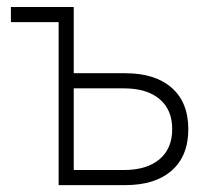

<svg xmlns="http://www.w3.org/2000/svg" viewBox="-20 -538 626 558"><path d="M150.4 0V-473.6H11.7V-517.6H194.3V-325.2H343.8Q431.2 -325.2 479.2 -282.7Q527.3 -240.2 527.3 -162.6Q527.3 -85 479.2 -42.5Q431.2 0 343.8 0ZM339.8 -281.2H194.3V-43.9H339.8Q406.7 -43.9 443.6 -75.2Q480.5 -106.4 480.5 -162.6Q480.5 -219.2 443.6 -250.2Q406.7 -281.2 339.8 -281.2Z"/></svg>

Font: Caskaydia Cove ExtraLight
Style: Regular
Weight: 200
Monospace: yes
Designer: Aaron Bell
Foundry: Saja Typeworks
Version: Version 4.300; ttfautohint (v1.8.3)